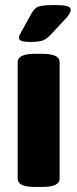

<svg xmlns="http://www.w3.org/2000/svg" viewBox="-20 -738 305 760"><path d="M119 2Q83 2 66.5 -6.5Q50 -15 50 -30V-493Q50 -508 66.5 -516.5Q83 -525 119 -525H147Q183 -525 199.5 -516.5Q216 -508 216 -493V-30Q216 -15 199.5 -6.5Q183 2 147 2ZM102 -572Q75 -572 65 -576Q55 -580 55 -589Q55 -594 58 -600Q61 -606 66 -615L106 -687Q113 -699 121.5 -706Q130 -713 147.5 -715.5Q165 -718 199 -718Q229 -718 244.5 -714Q260 -710 260 -699Q260 -684 236 -660L182 -602Q165 -584 150 -578Q135 -572 102 -572Z"/></svg>

Font: Asap ExtraBold
Style: Regular
Weight: 800
Designer: Pablo Cosgaya
Foundry: Omnibus-Type
Version: Version 3.001; ttfautohint (v1.8.4.7-5d5b)